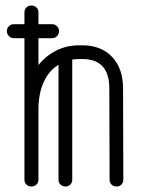

<svg xmlns="http://www.w3.org/2000/svg" viewBox="-20 -678 516 699"><path d="M120 -24Q120 -13 112.5 -6Q105 1 94 1Q84 1 76.5 -6Q69 -13 69 -24V-539H31Q20 -539 12.5 -546.5Q5 -554 5 -565Q5 -575 12.5 -582.5Q20 -590 31 -590H69V-633Q69 -644 76.5 -651Q84 -658 94 -658Q105 -658 112.5 -651Q120 -644 120 -633V-590H169Q180 -590 187.5 -582.5Q195 -575 195 -565Q195 -554 187.5 -546.5Q180 -539 169 -539H120V-441Q146 -474 184 -493.5Q222 -513 268 -513H280Q348 -513 388 -471Q428 -429 428 -356L429 -24Q429 -13 422 -6Q415 1 404 1Q393 1 386 -6Q379 -13 379 -24L378 -356Q378 -463 280 -463H268Q255 -463 243 -461V-24Q243 -13 236 -6Q229 1 218 1Q208 1 200.5 -6Q193 -13 193 -24V-442Q158 -421 139 -379Q120 -337 120 -280Z"/></svg>

Font: Libertine Sup
Style: Regular
Weight: 400
Designer: Bastien Sozeau
Foundry: NBR — Bastien Sozeau
Version: Version 2.003; ttfautohint (v1.8.4.7-5d5b);gftools[0.9.33]